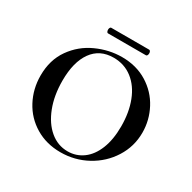

<svg xmlns="http://www.w3.org/2000/svg" viewBox="-167 -918 1099 1098"><g transform="rotate(30 383.0 -369.0)"><path d="M49 -312Q49 -415 101 -488.5Q153 -562 234.5 -599Q316 -636 401 -636Q496 -636 568 -591.5Q640 -547 678.5 -474Q717 -401 717 -319Q717 -228 669 -152Q621 -76 540.5 -32Q460 12 366 12Q273 12 200.5 -31.5Q128 -75 88.5 -149.5Q49 -224 49 -312ZM594 -290Q594 -382 566 -454.5Q538 -527 485 -568Q432 -609 361 -609Q270 -609 221 -540.5Q172 -472 172 -349Q172 -252 201.5 -175.5Q231 -99 282.5 -56Q334 -13 399 -13Q455 -13 499.5 -45.5Q544 -78 569 -140.5Q594 -203 594 -290ZM252 -732Q252 -739 255 -744.5Q258 -750 262 -750H513Q518 -750 521 -744.5Q524 -739 524 -732Q524 -724 521 -718.5Q518 -713 513 -713H262Q258 -713 255 -718.5Q252 -724 252 -732Z"/></g></svg>

Font: Cormorant Infant
Style: Bold
Weight: 700
Designer: Christian Thalmann (Catharsis Fonts)
Foundry: Catharsis Fonts
Version: Version 4.000